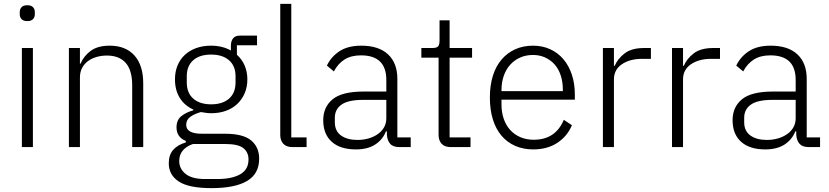

<svg xmlns="http://www.w3.org/2000/svg" viewBox="-20 -760 4281 992"><path d="M121 -651Q101 -651 91.5 -661Q82 -671 82 -687V-697Q82 -713 91.5 -723Q101 -733 121 -733Q141 -733 150.5 -723Q160 -713 160 -697V-687Q160 -671 150.5 -661Q141 -651 121 -651ZM93 -512H150V0H93Z M336 0V-512H393V-431H396Q413 -471 449 -497.5Q485 -524 547 -524Q629 -524 674.5 -473.5Q720 -423 720 -329V0H663V-319Q663 -397 629.5 -435Q596 -473 532 -473Q505 -473 480 -466Q455 -459 435.5 -445Q416 -431 404.5 -409.5Q393 -388 393 -360V0Z M1319 60Q1319 138 1256.5 175Q1194 212 1073 212Q956 212 904 178Q852 144 852 84Q852 40 875 14Q898 -12 940 -24V-32Q892 -51 892 -102Q892 -140 917 -160Q942 -180 979 -190V-194Q934 -214 909 -254Q884 -294 884 -350Q884 -389 897 -421Q910 -453 934.5 -476Q959 -499 993.5 -511.5Q1028 -524 1070 -524Q1129 -524 1173 -499V-524Q1173 -547 1184 -561.5Q1195 -576 1220 -576H1308V-526H1204V-477Q1230 -454 1244 -421.5Q1258 -389 1258 -350Q1258 -311 1244.5 -279Q1231 -247 1206.5 -223.5Q1182 -200 1147.5 -187.5Q1113 -175 1071 -175Q1057 -175 1044 -177Q1031 -179 1018 -181Q985 -172 963.5 -156.5Q942 -141 942 -115Q942 -69 1024 -69H1143Q1236 -69 1277.5 -34.5Q1319 0 1319 60ZM1264 64Q1264 27 1237.5 5.5Q1211 -16 1143 -16H977Q944 -5 925 17Q906 39 906 72Q906 112 939 138.5Q972 165 1039 165H1103Q1178 165 1221 140.5Q1264 116 1264 64ZM1071 -221Q1130 -221 1163.5 -250.5Q1197 -280 1197 -334V-366Q1197 -419 1163.5 -448.5Q1130 -478 1071 -478Q1011 -478 978 -448.5Q945 -419 945 -366V-334Q945 -280 978.5 -250.5Q1012 -221 1071 -221Z M1491 0Q1460 0 1444 -17Q1428 -34 1428 -62V-740H1485V-50H1564V0Z M2044 0Q2011 0 1996 -17Q1981 -34 1979 -63V-81H1974Q1957 -38 1918 -13Q1879 12 1819 12Q1738 12 1694 -27.5Q1650 -67 1650 -139Q1650 -207 1698.5 -247Q1747 -287 1858 -287H1976V-347Q1976 -474 1845 -474Q1794 -474 1760 -452.5Q1726 -431 1705 -391L1669 -421Q1690 -466 1733.5 -495Q1777 -524 1847 -524Q1937 -524 1985 -479Q2033 -434 2033 -353V-50H2102V0ZM1827 -37Q1858 -37 1885 -45Q1912 -53 1932.5 -67.5Q1953 -82 1964.5 -102.5Q1976 -123 1976 -149V-244H1856Q1779 -244 1744.5 -219.5Q1710 -195 1710 -152V-128Q1710 -83 1742 -60Q1774 -37 1827 -37Z M2309 0Q2278 0 2262 -17Q2246 -34 2246 -63V-462H2157V-512H2215Q2236 -512 2243.5 -520.5Q2251 -529 2251 -551V-655H2303V-512H2419V-462H2303V-50H2411V0Z M2735 12Q2684 12 2642.5 -6Q2601 -24 2571.5 -58.5Q2542 -93 2526.5 -143Q2511 -193 2511 -256Q2511 -319 2526.5 -368.5Q2542 -418 2571.5 -452.5Q2601 -487 2642 -505.5Q2683 -524 2734 -524Q2783 -524 2823 -505.5Q2863 -487 2891 -454Q2919 -421 2934.5 -374.5Q2950 -328 2950 -272V-245H2571V-220Q2571 -180 2582.5 -146.5Q2594 -113 2615.5 -89Q2637 -65 2668 -51.5Q2699 -38 2738 -38Q2850 -38 2893 -141L2935 -113Q2911 -56 2859.5 -22Q2808 12 2735 12ZM2734 -476Q2697 -476 2667 -462.5Q2637 -449 2615.5 -425Q2594 -401 2582.5 -367.5Q2571 -334 2571 -294V-289H2888V-297Q2888 -337 2877 -370.5Q2866 -404 2845.5 -427Q2825 -450 2796.5 -463Q2768 -476 2734 -476Z M3095 0V-512H3152V-420H3156Q3171 -456 3207 -484Q3243 -512 3309 -512H3343V-456H3298Q3234 -456 3193 -428Q3152 -400 3152 -350V0Z M3452 0V-512H3509V-420H3513Q3528 -456 3564 -484Q3600 -512 3666 -512H3700V-456H3655Q3591 -456 3550 -428Q3509 -400 3509 -350V0Z M4159 0Q4126 0 4111 -17Q4096 -34 4094 -63V-81H4089Q4072 -38 4033 -13Q3994 12 3934 12Q3853 12 3809 -27.5Q3765 -67 3765 -139Q3765 -207 3813.5 -247Q3862 -287 3973 -287H4091V-347Q4091 -474 3960 -474Q3909 -474 3875 -452.5Q3841 -431 3820 -391L3784 -421Q3805 -466 3848.5 -495Q3892 -524 3962 -524Q4052 -524 4100 -479Q4148 -434 4148 -353V-50H4217V0ZM3942 -37Q3973 -37 4000 -45Q4027 -53 4047.5 -67.5Q4068 -82 4079.5 -102.5Q4091 -123 4091 -149V-244H3971Q3894 -244 3859.5 -219.5Q3825 -195 3825 -152V-128Q3825 -83 3857 -60Q3889 -37 3942 -37Z"/></svg>

Font: IBM Plex Sans Arabic Light
Style: Regular
Weight: 300
Designer: Mike Abbink, Paul van der Laan, Pieter van Rosmalen, Wael Morcos, Khajak Apelian
Foundry: Bold Monday
Version: Version 1.2